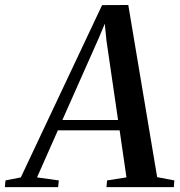

<svg xmlns="http://www.w3.org/2000/svg" viewBox="-90 -768 738 788"><path d="M-70 0 -67.5 -27.5 -4.5 -40 329 -747 436.5 -747.5 555 -41 625.5 -27.5 623.5 0H347L349.5 -27.5L429 -40L401 -233H147.5L62 -40L151.5 -27.5L148.5 0ZM166 -275.5H394.5L347 -601L340 -670.5L315.5 -612Z"/></svg>

Font: Merriweather 96pt Medium
Style: Italic
Weight: 500
Italic angle: -7.8°
Version: Version 2.101